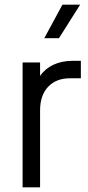

<svg xmlns="http://www.w3.org/2000/svg" viewBox="-20 -804 378 824"><path d="M77 -536H152V-478Q173 -509 209 -526Q245 -543 293 -543H327V-468H280Q221 -468 186.5 -431.5Q152 -395 152 -330V0H77ZM248 -784H324L233 -640H170Z"/></svg>

Font: Evergrow Sans 
Style: Regular
Weight: 400
Foundry: 10Web
Version: Version 1.000